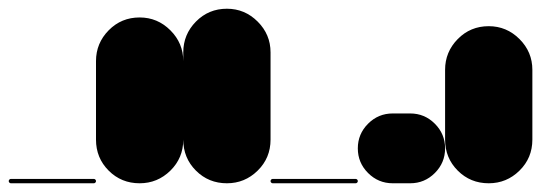

<svg xmlns="http://www.w3.org/2000/svg" viewBox="-20 -420 1240 440"><path d="M5 -10Q3 -10 1.5 -8.5Q0 -7 0 -5Q0 -3 1.5 -1.5Q3 0 5 0H195Q197 0 198.5 -1.5Q200 -3 200 -5Q200 -7 198.5 -8.5Q197 -10 195 -10Z M200 -100H400V-280H200ZM300 -200Q258 -200 229 -170.5Q200 -141 200 -100Q200 -58 229 -29Q258 0 300 0Q341 0 370.5 -29Q400 -58 400 -100Q400 -141 370.5 -170.5Q341 -200 300 -200ZM300 -380Q258 -380 229 -350.5Q200 -321 200 -280Q200 -238 229 -209Q258 -180 300 -180Q341 -180 370.5 -209Q400 -238 400 -280Q400 -321 370.5 -350.5Q341 -380 300 -380Z M400 -100H600V-300H400ZM500 -200Q458 -200 429 -170.5Q400 -141 400 -100Q400 -58 429 -29Q458 0 500 0Q541 0 570.5 -29Q600 -58 600 -100Q600 -141 570.5 -170.5Q541 -200 500 -200ZM500 -400Q458 -400 429 -370.5Q400 -341 400 -300Q400 -258 429 -229Q458 -200 500 -200Q541 -200 570.5 -229Q600 -258 600 -300Q600 -341 570.5 -370.5Q541 -400 500 -400Z M605 -10Q603 -10 601.5 -8.5Q600 -7 600 -5Q600 -3 601.5 -1.5Q603 0 605 0H795Q797 0 798.5 -1.5Q800 -3 800 -5Q800 -7 798.5 -8.5Q797 -10 795 -10Z M880 -160Q847 -160 823.5 -136.5Q800 -113 800 -80Q800 -47 823.5 -23.5Q847 0 880 0H920Q953 0 976.5 -23.5Q1000 -47 1000 -80Q1000 -113 976.5 -136.5Q953 -160 920 -160Z M1000 -100H1200V-260H1000ZM1100 -200Q1058 -200 1029 -170.5Q1000 -141 1000 -100Q1000 -58 1029 -29Q1058 0 1100 0Q1141 0 1170.5 -29Q1200 -58 1200 -100Q1200 -141 1170.5 -170.5Q1141 -200 1100 -200ZM1100 -360Q1058 -360 1029 -330.5Q1000 -301 1000 -260Q1000 -218 1029 -189Q1058 -160 1100 -160Q1141 -160 1170.5 -189Q1200 -218 1200 -260Q1200 -301 1170.5 -330.5Q1141 -360 1100 -360Z"/></svg>

Font: Wavefont Black
Style: Regular
Weight: 900
Version: Version 3.004;gftools[0.9.33]